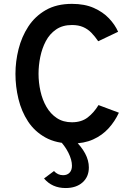

<svg xmlns="http://www.w3.org/2000/svg" viewBox="-20 -732 682 994"><path d="M352.5 11Q271.5 11 215.5 -20Q159.5 -51 125.2 -103.2Q91 -155.5 75.5 -219.8Q60 -284 60 -350Q60 -413.5 76 -477.5Q92 -541.5 126.5 -594.5Q161 -647.5 217 -679.8Q273 -712 352.5 -712Q418 -712 465.5 -691Q513 -670 544.2 -637Q575.5 -604 591.5 -567.5L488.5 -518.5Q471.5 -543.5 453 -562.5Q434.5 -581.5 410.2 -592Q386 -602.5 352.5 -602.5Q304 -602.5 270.5 -579.5Q237 -556.5 217.2 -519Q197.5 -481.5 188.5 -437.2Q179.5 -393 179.5 -350Q179.5 -304.5 189.5 -259.8Q199.5 -215 220.5 -178.8Q241.5 -142.5 274.2 -120.8Q307 -99 352.5 -99Q401.5 -99 433.8 -123.8Q466 -148.5 490 -188L595.5 -148.5Q574.5 -103 541.5 -67Q508.5 -31 461.8 -10Q415 11 352.5 11ZM319.5 241.5Q250 241.5 208 192L259.5 153.5Q279 175 306.5 175Q328 175 340.2 162Q352.5 149 352.5 126Q352.5 95.5 333.8 58.2Q315 21 284 -10H363Q440 62.5 440 135Q440 183.5 407.2 212.5Q374.5 241.5 319.5 241.5Z"/></svg>

Font: Overpass SemiBold
Style: Regular
Weight: 600
Designer: Delve Withrington, Dave Bailey, Thomas Jockin
Foundry: Delve Fonts LLC
Version: Version 4.000